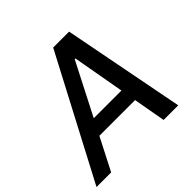

<svg xmlns="http://www.w3.org/2000/svg" viewBox="-201 -904 1080 1080"><g transform="rotate(-45 339.5 -363.5)"><path d="M95.9 0H-20.6L361.9 -727.3H488.6L629.6 0H513.1L478.7 -192.5H194.6ZM242.2 -284.8H462.4L407 -595.2H401.3Z"/></g></svg>

Font: Inter UI Medium
Style: Italic
Weight: 500
Italic angle: 9.39999°
Designer: Rasmus Andersson
Foundry: rsms
Version: 3.2;8d6f07862